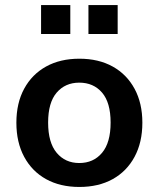

<svg xmlns="http://www.w3.org/2000/svg" viewBox="-20 -732 630 762"><path d="M295 10Q218.9 10 162.9 -21Q107 -52 76 -109.5Q45 -167 45 -245Q45 -323 76 -380Q107 -437 162.9 -468Q218.9 -499 295 -499Q371.1 -499 427.1 -468Q483 -437 514 -379.8Q545 -322.6 545 -245Q545 -167 514 -109.5Q483 -52 427.1 -21Q371.1 10 295 10ZM294.6 -85Q351 -85 385 -125.5Q419 -166 419 -245.5Q419 -325 385 -364.5Q351 -404 294.6 -404Q239 -404 205 -364.5Q171 -325 171 -245.5Q171 -166 205 -125.5Q239 -85 294.6 -85ZM331 -597V-712H447V-597ZM143 -597V-712H259V-597Z"/></svg>

Font: Nunito Sans 12pt ExtraLight
Style: Regular
Weight: 200
Designer: Vernon Adams
Foundry: Vernon Adams
Version: Version 3.101;gftools[0.9.27]